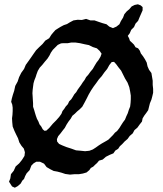

<svg xmlns="http://www.w3.org/2000/svg" viewBox="-20 -799 759 894"><path d="M607 -776 622 -779 635 -774 644 -766V-751L630 -719L623 -702L611 -689L604 -673L591 -660L584 -644L575 -632L581 -621L585 -609L595 -600L604 -591L611 -579L623 -574L631 -563L636 -550L646 -537L655 -523L663 -508L667 -490L674 -474L685 -459L691 -423V-404L693 -385V-367L689 -350L685 -335L678 -318L670 -286L661 -273L652 -261L644 -248L641 -233L630 -219L620 -205L606 -193L598 -178L584 -166L574 -152L561 -141L549 -128L538 -118L530 -106L517 -98L508 -85L491 -78L473 -69L458 -56L441 -51L432 -40L423 -32L414 -23L403 -17L396 -7L383 4L366 9L348 12H328L306 14L284 11L266 5L247 0L230 -3L214 -11L197 -21L185 -37L166 -46H149L137 -39L126 -28L118 -7L104 8L97 21L92 34L84 42L76 56L62 68L49 75L36 69L22 47L28 32L31 12L44 -4L53 -24L69 -38L82 -54L94 -73L96 -90L91 -107L80 -120L70 -136L64 -155L55 -173L47 -190L39 -210L37 -230L36 -248L38 -264L39 -282V-298L37 -312L32 -325L35 -340L40 -358L46 -376L51 -399L62 -419L69 -440L79 -460L92 -478L100 -497L113 -515L125 -532L136 -548L148 -565L163 -580L178 -594L191 -610L209 -621L219 -637L229 -649L238 -659L249 -666L262 -674L277 -682L292 -687L305 -695L322 -704L342 -707L361 -706L381 -711L401 -704H420L440 -697L458 -691L476 -686L489 -675L506 -668L522 -675L536 -686L543 -701L553 -717L559 -733L570 -746L582 -756L593 -769ZM312 -601 296 -598H275L264 -597L249 -590L226 -567L217 -554L210 -540L201 -526L189 -512L177 -497L165 -484L156 -469L150 -453L146 -440L140 -425L136 -411L134 -396L132 -380L131 -365L132 -350L133 -333L134 -318V-302L139 -287L143 -273L147 -260L152 -246L159 -233L164 -220L172 -210L179 -197L187 -190L196 -191L210 -204L226 -223L242 -239L256 -255L266 -269L271 -282L279 -292L286 -303L296 -314L302 -327L312 -337L319 -348L326 -360L335 -370L342 -382L358 -404L365 -415L374 -427L381 -440L391 -451L401 -465L412 -478L420 -492L429 -507L439 -520L448 -535L453 -549L444 -562L431 -574L412 -580L394 -589L374 -593L352 -598L331 -601ZM500 -510 489 -496 479 -478 466 -462 454 -445 440 -429 428 -412 416 -396 404 -378 393 -359 383 -339 373 -320 363 -302 351 -290 339 -280 329 -270 317 -260 309 -246 299 -233 290 -219 282 -204 271 -190 262 -178 251 -165 245 -151 246 -140 255 -129 270 -122 290 -114 312 -107 334 -99 357 -97 376 -95 396 -97 412 -103 426 -112 440 -122 454 -131 470 -140 485 -149 506 -170 515 -181 526 -190 536 -203 544 -216 553 -230 562 -242 568 -257 575 -272 580 -288 586 -303 588 -320 589 -337V-354L586 -373L582 -393L574 -414L562 -434L544 -470L532 -485L521 -500L511 -511Z"/></svg>

Font: Tagesschrift
Style: Regular
Weight: 400
Designer: Yanone
Version: Version 2.000; ttfautohint (v1.8.4.7-5d5b)